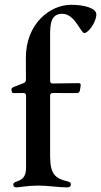

<svg xmlns="http://www.w3.org/2000/svg" viewBox="-20 -783 426 810"><path d="M89.8 -379.6V-74.6C89.8 -49.4 83.8 -27.3 50.8 -17.4C39.8 -13.8 35.9 -9.9 35.9 -3.9C35.9 3.6 41.2 7.5 48.7 7.5C62.1 7.5 95.5 0 139.9 0C186.8 0 225.9 7.5 262.1 7.5C269.5 7.5 279.1 5.7 279.1 -5C279.1 -12.4 274.5 -15.6 262.4 -18.5C212.7 -29.8 191.8 -51.5 191.8 -117.9H191.4V-379.6C191.8 -387.4 194.6 -390.3 202.8 -390.6L303.6 -390.3C311.8 -390.6 315.3 -393.5 317.1 -401.3L320.3 -421.2C321.4 -429.3 318.9 -432.2 310.7 -432.2L202.8 -430.8C194.6 -430.8 191.8 -433.6 191.4 -441.8V-633.2C191.4 -684.7 195.3 -724.8 243.3 -724.8C295.5 -724.8 321 -643.5 335.6 -643.5C352.6 -643.5 386.4 -689.6 386.4 -722.3C386.4 -747.2 339.5 -762.8 279.5 -762.8C193.2 -762.8 88.1 -685 89.1 -536.9L89.5 -447.4C89.1 -439.3 86.6 -435.4 79.2 -432.2L36.9 -415.8C29.5 -412.6 27.3 -408.7 28.8 -400.9L29.5 -397.7C30.2 -392 32.3 -390.3 39.4 -390.3L78.5 -390.6C86.6 -390.3 89.5 -387.8 89.8 -379.6Z"/></svg>

Font: Margiela Serif Medium
Style: Regular
Weight: 500
Designer: Andreas Faust, Stefan Endress
Version: Version 1.002;FEAKit 1.0